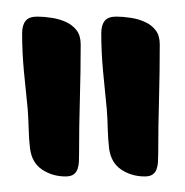

<svg xmlns="http://www.w3.org/2000/svg" viewBox="-20 -666 228 237"><path d="M79.6 -611.3Q79.6 -577.6 78.6 -543.9Q77.6 -510.3 77.6 -476.6Q77.6 -471.2 77.4 -466.3Q77.1 -461.4 75.7 -457.3Q74.2 -453.1 70.8 -450.7Q67.4 -448.2 61 -448.2Q44.9 -448.2 32.2 -456.5Q19.5 -464.8 17.1 -482.4Q15.6 -495.1 15.4 -506.8Q15.1 -518.6 14.2 -531.2Q11.7 -554.7 9.5 -578.1Q7.3 -601.6 7.3 -625Q7.3 -634.8 11.5 -640.1Q15.6 -645.5 25.9 -645.5Q34.2 -645.5 43.7 -644Q53.2 -642.6 61.3 -638.9Q69.3 -635.3 74.5 -628.7Q79.6 -622.1 79.6 -611.3ZM177.2 -611.3Q177.2 -577.6 176.3 -543.9Q175.3 -510.3 175.3 -476.6Q175.3 -471.2 175 -466.3Q174.8 -461.4 173.3 -457.3Q171.9 -453.1 168.5 -450.7Q165 -448.2 158.7 -448.2Q142.6 -448.2 129.9 -456.5Q117.2 -464.8 114.7 -482.4Q113.3 -495.1 113 -506.8Q112.8 -518.6 111.8 -531.2Q109.4 -554.7 107.2 -578.1Q105 -601.6 105 -625Q105 -634.8 109.1 -640.1Q113.3 -645.5 123.5 -645.5Q131.8 -645.5 141.4 -644Q150.9 -642.6 158.9 -638.9Q167 -635.3 172.1 -628.7Q177.2 -622.1 177.2 -611.3Z"/></svg>

Font: Just Another Hand
Style: Regular
Weight: 400
Designer: Astigmatic (AOETI)
Foundry: Astigmatic (AOETI)
Version: Version 1.001